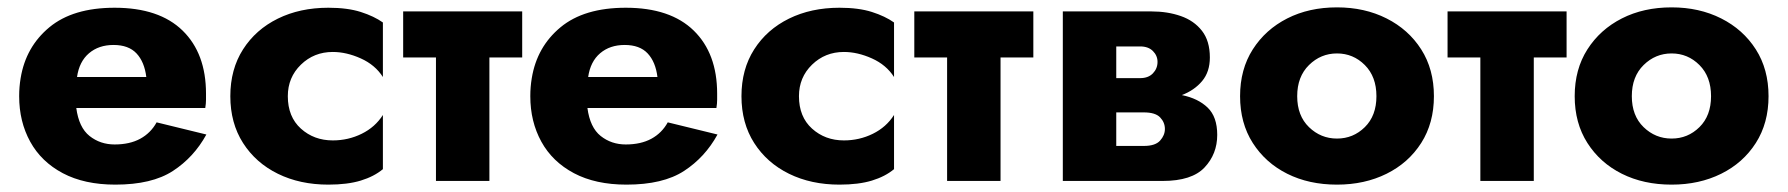

<svg xmlns="http://www.w3.org/2000/svg" viewBox="-20 -491 4851 521"><path d="M540 -126Q506 -64 449 -27Q392 10 293 10Q209 10 150.5 -21Q92 -52 62 -106.5Q32 -161 32 -230Q32 -243 33 -255Q34 -267 36 -279Q50 -364 114 -417Q178 -470 291 -470Q412 -470 475.5 -408Q539 -346 539 -237Q539 -231 539 -220.5Q539 -210 537 -198H187Q194 -145 223 -122Q252 -99 291 -99Q332 -99 360.5 -114.5Q389 -130 405 -159ZM288 -369Q248 -369 221.5 -346.5Q195 -324 189 -282H377Q372 -323 350.5 -346Q329 -369 288 -369Z M761 -230Q761 -174 796.5 -142Q832 -110 883 -110Q925 -110 961.5 -128Q998 -146 1019 -179V-32Q995 -12 959 -1Q923 10 871 10Q794 10 734 -19.5Q674 -49 639.5 -103Q605 -157 605 -230Q605 -303 639.5 -357Q674 -411 734 -440.5Q794 -470 871 -470Q923 -470 959 -458.5Q995 -447 1019 -430V-282Q998 -315 959 -332.5Q920 -350 883 -350Q832 -350 796.5 -315.5Q761 -281 761 -230Z M1074 -460H1397V-335H1308V0H1163V-335H1074Z M1927 -126Q1893 -64 1836 -27Q1779 10 1680 10Q1596 10 1537.5 -21Q1479 -52 1449 -106.5Q1419 -161 1419 -230Q1419 -243 1420 -255Q1421 -267 1423 -279Q1437 -364 1501 -417Q1565 -470 1678 -470Q1799 -470 1862.5 -408Q1926 -346 1926 -237Q1926 -231 1926 -220.5Q1926 -210 1924 -198H1574Q1581 -145 1610 -122Q1639 -99 1678 -99Q1719 -99 1747.5 -114.5Q1776 -130 1792 -159ZM1675 -369Q1635 -369 1608.5 -346.5Q1582 -324 1576 -282H1764Q1759 -323 1737.5 -346Q1716 -369 1675 -369Z M2148 -230Q2148 -174 2183.5 -142Q2219 -110 2270 -110Q2312 -110 2348.5 -128Q2385 -146 2406 -179V-32Q2382 -12 2346 -1Q2310 10 2258 10Q2181 10 2121 -19.5Q2061 -49 2026.5 -103Q1992 -157 1992 -230Q1992 -303 2026.5 -357Q2061 -411 2121 -440.5Q2181 -470 2258 -470Q2310 -470 2346 -458.5Q2382 -447 2406 -430V-282Q2385 -315 2346 -332.5Q2307 -350 2270 -350Q2219 -350 2183.5 -315.5Q2148 -281 2148 -230Z M2461 -460H2784V-335H2695V0H2550V-335H2461Z M2864 -460H3105Q3148 -460 3184 -447.5Q3220 -435 3241.5 -407.5Q3263 -380 3263 -335Q3263 -296 3242 -271Q3221 -246 3187 -233Q3231 -224 3257 -199Q3283 -174 3283 -125Q3283 -73 3248.5 -36.5Q3214 0 3135 0H2864ZM3074 -365H3009V-279H3074Q3096 -279 3108.5 -292Q3121 -305 3121 -323Q3121 -340 3108.5 -352.5Q3096 -365 3074 -365ZM3084 -186H3009V-95H3084Q3115 -95 3128 -109.5Q3141 -124 3141 -141Q3141 -159 3128 -172.5Q3115 -186 3084 -186Z M3345 -230Q3345 -303 3379.5 -357Q3414 -411 3473 -441Q3532 -471 3608 -471Q3683 -471 3742.5 -441Q3802 -411 3836.5 -357Q3871 -303 3871 -230Q3871 -157 3836.5 -103Q3802 -49 3742.5 -19.5Q3683 10 3608 10Q3532 10 3473 -19.5Q3414 -49 3379.5 -103Q3345 -157 3345 -230ZM3500 -230Q3500 -177 3532 -146Q3564 -115 3608 -115Q3652 -115 3683.5 -146Q3715 -177 3715 -230Q3715 -283 3683.5 -314.5Q3652 -346 3608 -346Q3564 -346 3532 -314.5Q3500 -283 3500 -230Z M3908 -460H4231V-335H4142V0H3997V-335H3908Z M4253 -230Q4253 -303 4287.5 -357Q4322 -411 4381 -441Q4440 -471 4516 -471Q4591 -471 4650.5 -441Q4710 -411 4744.5 -357Q4779 -303 4779 -230Q4779 -157 4744.5 -103Q4710 -49 4650.5 -19.5Q4591 10 4516 10Q4440 10 4381 -19.5Q4322 -49 4287.5 -103Q4253 -157 4253 -230ZM4408 -230Q4408 -177 4440 -146Q4472 -115 4516 -115Q4560 -115 4591.5 -146Q4623 -177 4623 -230Q4623 -283 4591.5 -314.5Q4560 -346 4516 -346Q4472 -346 4440 -314.5Q4408 -283 4408 -230Z"/></svg>

Font: Jost*
Style: Bold
Weight: 700
Version: Version 3.7